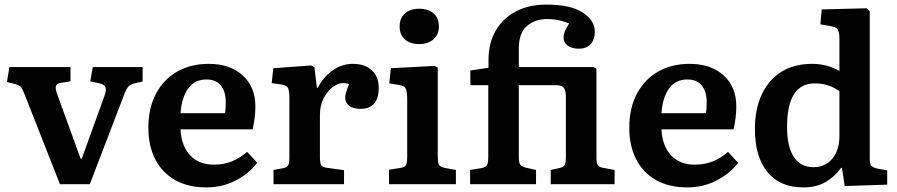

<svg xmlns="http://www.w3.org/2000/svg" viewBox="-20 -802 3906 836"><path d="M241 0 90 -384Q80 -410 73 -420.5Q66 -431 46 -436L10 -445L21 -510H287V-448L244 -441Q227 -438 223.5 -427Q220 -416 229 -392L331 -111H336L435 -385Q444 -409 439.5 -421.5Q435 -434 413 -439L373 -448L384 -510H601V-447L565 -439Q548 -434 539.5 -425.5Q531 -417 519 -386L371 0Z M879 14Q799 14 742.5 -18Q686 -50 656 -108.5Q626 -167 626 -245Q626 -332 659.5 -394.5Q693 -457 752 -490.5Q811 -524 889 -524Q981 -524 1036.5 -474Q1092 -424 1092 -338Q1092 -291 1080 -239H766Q770 -165 808.5 -125Q847 -85 911 -85Q954 -85 990 -99.5Q1026 -114 1056 -141L1100 -93Q1063 -45 1005 -15.5Q947 14 879 14ZM766 -309H960Q963 -330 963 -356Q963 -404 941.5 -430Q920 -456 879 -456Q828 -456 799.5 -417Q771 -378 766 -309Z M1171 0V-62L1215 -70Q1230 -73 1235 -83Q1240 -93 1240 -119V-372Q1240 -406 1234.5 -418Q1229 -430 1207 -434L1163 -440L1170 -505L1335 -517L1349 -509L1360 -419H1363Q1389 -468 1429 -496Q1469 -524 1517 -524Q1569 -524 1599 -496Q1629 -468 1629 -420Q1629 -328 1550 -328Q1517 -328 1500 -341.5Q1483 -355 1483 -377Q1483 -396 1500 -435Q1472 -447 1442.5 -431.5Q1413 -416 1393 -381Q1373 -346 1373 -302V-117Q1373 -93 1378 -84Q1383 -75 1400 -72L1478 -61V0Z M1805 -610Q1766 -610 1743 -630.5Q1720 -651 1720 -687Q1720 -722 1743 -743Q1766 -764 1805 -764Q1845 -764 1868 -743.5Q1891 -723 1891 -687Q1891 -652 1867.5 -631Q1844 -610 1805 -610ZM1674 0V-63L1724 -71Q1743 -74 1748 -84Q1753 -94 1753 -121V-369Q1753 -404 1746.5 -416.5Q1740 -429 1718 -432L1675 -439L1682 -505L1872 -515L1886 -508V-118Q1886 -98 1890.5 -86.5Q1895 -75 1916 -71L1965 -62V0Z M2027 0V-62L2076 -70Q2095 -73 2100.5 -83Q2106 -93 2106 -121V-431H2028V-495L2107 -507V-541Q2107 -614 2138 -668Q2169 -722 2225.5 -752Q2282 -782 2360 -782Q2464 -782 2517 -747.5Q2570 -713 2570 -664Q2570 -630 2552 -610Q2534 -590 2501 -590Q2471 -590 2452.5 -603Q2434 -616 2434 -640Q2434 -652 2439.5 -665.5Q2445 -679 2458 -700Q2444 -706 2419.5 -712.5Q2395 -719 2361 -719Q2310 -719 2274.5 -689Q2239 -659 2239 -590V-510H2563L2577 -503V-118Q2577 -93 2582.5 -83.5Q2588 -74 2607 -71L2656 -62V0H2378V-62L2415 -70Q2433 -74 2438.5 -83Q2444 -92 2444 -120V-379Q2444 -407 2435.5 -419Q2427 -431 2403 -431H2239V-117Q2239 -92 2246 -84Q2253 -76 2274 -71L2314 -62V0Z M2973 14Q2893 14 2836.5 -18Q2780 -50 2750 -108.5Q2720 -167 2720 -245Q2720 -332 2753.5 -394.5Q2787 -457 2846 -490.5Q2905 -524 2983 -524Q3075 -524 3130.5 -474Q3186 -424 3186 -338Q3186 -291 3174 -239H2860Q2864 -165 2902.5 -125Q2941 -85 3005 -85Q3048 -85 3084 -99.5Q3120 -114 3150 -141L3194 -93Q3157 -45 3099 -15.5Q3041 14 2973 14ZM2860 -309H3054Q3057 -330 3057 -356Q3057 -404 3035.5 -430Q3014 -456 2973 -456Q2922 -456 2893.5 -417Q2865 -378 2860 -309Z M3478 14Q3376 14 3321.5 -53Q3267 -120 3267 -240Q3267 -327 3297 -391Q3327 -455 3382.5 -489.5Q3438 -524 3516 -524Q3550 -524 3581 -515.5Q3612 -507 3635 -493V-631Q3635 -663 3627.5 -674Q3620 -685 3593 -689L3552 -696L3558 -761L3754 -766L3767 -753V-112Q3767 -89 3773 -81Q3779 -73 3800 -68L3843 -60V2L3658 8L3646 -71H3642Q3614 -32 3574 -9Q3534 14 3478 14ZM3522 -74Q3573 -74 3604 -111Q3635 -148 3635 -210V-405Q3588 -439 3528 -439Q3407 -439 3407 -250Q3407 -163 3436.5 -118.5Q3466 -74 3522 -74Z"/></svg>

Font: Literata SemiBold
Style: Regular
Weight: 600
Designer: Latin by Veronika Burian and Jose Scaglione. Greek by Irene Vlachou. Cyrillic by Vera Evstafieva.
Foundry: TypeTogether
Version: Version 3.103; ttfautohint (v1.8.4.7-5d5b);gftools[0.9.29]